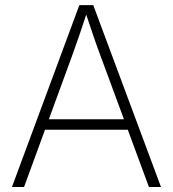

<svg xmlns="http://www.w3.org/2000/svg" viewBox="-20 -748 692 768"><path d="M27.8 0 297.4 -727.5H353L624 0H575.7L383.8 -520Q369.1 -559.1 353.3 -605Q337.4 -650.9 318.8 -708H331.1Q312.5 -650.9 296.6 -604.7Q280.8 -558.6 266.6 -520L76.2 0ZM143.6 -229V-271H508.3V-229Z"/></svg>

Font: Inter 16pt ExtraLight
Style: Regular
Weight: 250
Version: Version 4.001;git-66647c0bb